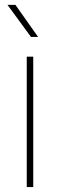

<svg xmlns="http://www.w3.org/2000/svg" viewBox="-20 -758 238 778"><path d="M114.7 0H88.4V-528.3H114.7ZM134.3 -608.4H105.5L10.3 -738.3H42.5Z"/></svg>

Font: Heebo Thin
Style: Regular
Weight: 250
Designer: Oded Ezer
Foundry: Ezer Type House
Version: Version 3.100